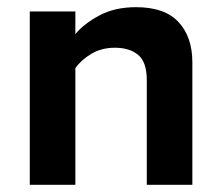

<svg xmlns="http://www.w3.org/2000/svg" viewBox="-20 -515 619 535"><path d="M516 0H389V-292Q389 -342 365 -362Q341 -382 300 -382Q263 -382 234.5 -365Q206 -348 190 -325V0H63V-483H190V-420Q214 -449 257 -472Q300 -495 359 -495Q439 -495 477.5 -453.5Q516 -412 516 -341Z"/></svg>

Font: UN Bangla
Style: Bold
Weight: 700
Designer: Desinged by Rajon, Unicode developed by Rashed (IMGN)
Version: Version 2.001;March 19, 2023;FontCreator 14.0.0.2901 64-bit